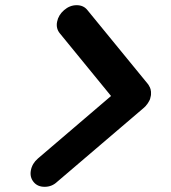

<svg xmlns="http://www.w3.org/2000/svg" viewBox="-20 -721 660 740"><path d="M562 -357Q562 -353 561 -351Q561 -348 560 -347Q560 -343 558 -339Q558 -338 558 -338L557 -336Q556 -334 554.5 -331Q553 -328 552 -327L551 -325Q546 -317 544 -316L543 -314L535 -306L200 -20Q180 -1 152 -1Q125 -1 110 -19Q94 -38 99 -64.5Q104 -91 126 -110L408 -351L211 -592Q195 -611 200 -637Q205 -663 227 -682Q249 -701 275.5 -701Q302 -701 317 -682L551 -396Q555 -390 556 -387L557 -386Q559 -380 560 -378V-377Q561 -376 561 -375Q561 -370 562 -368V-363Z"/></svg>

Font: Quicksand
Style: Bold Italic
Weight: 700
Italic angle: -12°
Designer: Andrew Paglinawan
Foundry: Andrew Paglinawan
Version: 1.002